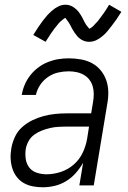

<svg xmlns="http://www.w3.org/2000/svg" viewBox="-20 -785 540 813"><path d="M161 8Q140 8 119 4Q98 0 80.5 -10Q63 -20 50.5 -36.5Q38 -53 32 -72.5Q26 -92 25 -113.5Q24 -135 28 -157Q32 -181 43 -205Q54 -229 73.5 -246.5Q93 -264 116.5 -275.5Q140 -287 164.5 -293.5Q189 -300 213.5 -302.5Q238 -305 262 -305H366L374 -353Q377 -370 377 -387Q377 -404 372.5 -419.5Q368 -435 358.5 -447.5Q349 -460 335 -468Q321 -476 304.5 -479.5Q288 -483 271 -483Q249 -483 226.5 -478Q204 -473 184 -459.5Q164 -446 150.5 -426Q137 -406 132 -383H72Q76 -406 85 -427Q94 -448 108.5 -466.5Q123 -485 142.5 -499.5Q162 -514 183.5 -522.5Q205 -531 227 -534.5Q249 -538 271 -538Q297 -538 322.5 -533.5Q348 -529 369.5 -517.5Q391 -506 406.5 -487Q422 -468 430 -445Q438 -422 438.5 -396Q439 -370 434 -344L377 0H316L332 -96Q319 -73 301 -52.5Q283 -32 260 -18Q237 -4 211.5 2Q186 8 161 8ZM177 -47Q207 -47 237.5 -57Q268 -67 292.5 -88.5Q317 -110 330.5 -139Q344 -168 349 -198L357 -249H262Q245 -249 227.5 -248Q210 -247 192.5 -243Q175 -239 158 -232.5Q141 -226 125.5 -215Q110 -204 101 -187.5Q92 -171 89 -154Q86 -133 89 -112Q92 -91 104 -75.5Q116 -60 136 -53.5Q156 -47 177 -47ZM357 -608Q347 -608 338 -611Q329 -614 321 -619.5Q313 -625 307 -632Q301 -639 295.5 -647Q290 -655 286 -662.5Q282 -670 277 -679.5Q272 -689 266.5 -696Q261 -703 257 -709Q255 -709 251.5 -706.5Q248 -704 245 -701.5Q242 -699 238 -695.5Q234 -692 232 -690Q230 -688 228 -685.5Q226 -683 224 -680.5Q222 -678 220 -675.5Q218 -673 215.5 -670Q213 -667 210.5 -664Q208 -661 206 -657.5Q204 -654 201 -650.5Q198 -647 195.5 -643Q193 -639 190.5 -635Q188 -631 185 -626.5Q182 -622 179 -617.5Q176 -613 173 -608L121 -637Q132 -655 142 -670Q152 -685 161.5 -697.5Q171 -710 179.5 -719.5Q188 -729 200.5 -740Q213 -751 227.5 -758Q242 -765 257 -765Q264 -765 270.5 -763.5Q277 -762 282.5 -759.5Q288 -757 293.5 -753Q299 -749 303.5 -745Q308 -741 312 -736Q316 -731 319.5 -725.5Q323 -720 326 -715Q329 -710 331.5 -704.5Q334 -699 337.5 -692.5Q341 -686 344.5 -680.5Q348 -675 351.5 -671.5Q355 -668 358 -663Q360 -664 363.5 -666Q367 -668 370 -670.5Q373 -673 377 -677Q381 -681 382.5 -683Q384 -685 386 -687Q388 -689 390.5 -691.5Q393 -694 395 -696.5Q397 -699 399 -702Q401 -705 403.5 -708Q406 -711 408.5 -714.5Q411 -718 413.5 -721.5Q416 -725 419 -729Q422 -733 424.5 -737Q427 -741 430 -745.5Q433 -750 436 -755Q439 -760 442 -765L494 -735Q483 -717 472.5 -702Q462 -687 452.5 -675Q443 -663 435 -653Q427 -643 414 -632Q401 -621 387 -614.5Q373 -608 357 -608Z"/></svg>

Font: Iosevka Curly Light Oblique
Style: Regular
Weight: 300
Italic angle: -9°
Monospace: yes
Designer: Belleve Invis
Foundry: Belleve Invis
Version: Version 11.1.0; ttfautohint (v1.8.3)